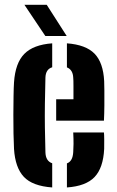

<svg xmlns="http://www.w3.org/2000/svg" viewBox="-20 -794 500 822"><path d="M40 -156.5Q38.5 -183 37.8 -222Q37 -261 37.2 -303.2Q37.5 -345.5 38 -382.5Q38.5 -419.5 40 -441.5Q45.5 -524 84 -563.2Q122.5 -602.5 203.5 -608.5V-506Q175.5 -497.5 174.5 -461.5Q173 -400 172.2 -349.2Q171.5 -298.5 172.2 -249Q173 -199.5 174.5 -142Q175.5 -104.5 203.5 -95V8.5Q119 2.5 82 -37Q45 -76.5 40 -156.5ZM220.5 -277.5V-369H294.5Q294.5 -399 294.5 -425.8Q294.5 -452.5 293.5 -461.5Q292 -495.5 266.5 -505.5V-608.5Q347.5 -602.5 384.8 -564.2Q422 -526 426 -446.5Q426.5 -435 426.8 -406.2Q427 -377.5 426.8 -342.5Q426.5 -307.5 425 -277.5ZM266.5 8.5V-94.5Q291.5 -103.5 293.5 -143Q294.5 -158 294.8 -178Q295 -198 293.5 -227H425Q426 -218.5 426.2 -195.8Q426.5 -173 426 -156.5Q422 -75 384.8 -36Q347.5 3 266.5 8.5ZM174 -640 84.5 -773.5H180L265.5 -640Z"/></svg>

Font: Big Shoulders Stencil Text ExtraBold
Style: Regular
Weight: 800
Designer: Patric King
Foundry: XO Type Co
Version: Version 1.000